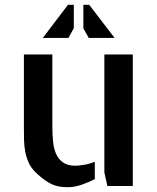

<svg xmlns="http://www.w3.org/2000/svg" viewBox="-20 -779 658 804"><path d="M199.2 -251Q199.2 -216.8 202.1 -187Q205.1 -157.2 214.8 -134.8Q224.6 -112.3 244.1 -98.6Q263.7 -85 295.9 -85Q308.6 -85 332 -88.9Q355.5 -92.8 377 -101.6V-29.3Q351.6 -15.6 321.8 -5.4Q292 4.9 262.7 4.9Q239.3 4.9 220.7 0.5Q202.1 -3.9 186 -13.2Q169.9 -22.5 155.3 -34.2Q140.6 -45.9 126 -60.5Q109.4 -77.1 99.6 -99.1Q89.8 -121.1 85.4 -145Q81.1 -168.9 80.6 -193.4Q80.1 -217.8 80.1 -241.2V-550.8H199.2ZM536.1 -550.8V0H429.7L417 -56.6V-550.8ZM264.6 -758.8H289.1V-661.1L266.6 -620.1H159.2ZM351.6 -620.1 329.1 -660.2V-758.8H353.5L460 -620.1Z"/></svg>

Font: Allerta Stencil
Style: Regular
Weight: 400
Designer: Matt McInerney
Foundry: Matt McInerney
Version: Version 1.02